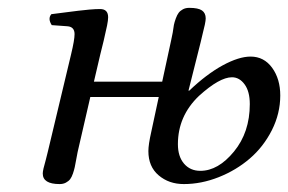

<svg xmlns="http://www.w3.org/2000/svg" viewBox="-20 -459 734 489"><path d="M416 -356.9Q417.5 -363.8 419.9 -376L422.9 -395.5Q424.3 -402.3 427.7 -411.9Q431.2 -421.4 435.1 -426.5Q439 -431.6 445.8 -435.3Q452.6 -439 461.9 -439Q484.9 -439 494.4 -432.4Q503.9 -425.8 503.9 -412.1Q503.9 -406.7 501.7 -396.2Q499.5 -385.7 495.8 -371.6Q492.2 -357.4 491.2 -352.1L460 -228H461.9Q505.9 -270 547.1 -292.5Q588.4 -314.9 618.2 -314.9Q652.3 -314.9 673.1 -286.4Q693.8 -257.8 693.8 -215.8Q693.8 -169.9 672.4 -127.4Q650.9 -85 616.2 -55.2Q581.5 -25.4 537.1 -7.8Q492.7 9.8 448.2 9.8Q410.2 9.8 384 -12.5Q357.9 -34.7 357.9 -74.2Q357.9 -90.8 365.2 -123L384.3 -211.9H210L177.7 -71.8Q176.3 -64.9 174.1 -52.7Q171.9 -40.5 170.4 -33.4Q168.9 -26.4 165.8 -17.1Q162.6 -7.8 158.7 -2.7Q154.8 2.4 147.9 6.1Q141.1 9.8 131.8 9.8Q88.9 9.8 88.9 -17.1Q88.9 -21.5 90.8 -30Q92.8 -38.6 96.7 -52.2L101.6 -71.8L161.1 -320.8Q169.9 -357.4 169.9 -372.1Q169.9 -390.6 151.9 -392.1L111.8 -395Q101.1 -411.6 110.8 -422.9L144.5 -427.2L179.2 -431.6Q191.4 -433.1 207.5 -434.6Q223.6 -436 234.9 -436Q255.4 -436 255.4 -415Q255.4 -407.2 252.7 -394Q250 -380.9 244.1 -355.5L235.4 -320.3L219.2 -251H393.1ZM490.2 -23.9Q535.6 -23.9 575.9 -73Q616.2 -122.1 616.2 -193.8Q616.2 -226.1 603 -244.1Q589.8 -262.2 570.8 -262.2Q539.1 -262.2 486.8 -214.8Q433.1 -163.6 433.1 -91.8Q433.1 -60.5 448.7 -42.2Q464.4 -23.9 490.2 -23.9Z"/></svg>

Font: Linux Libertine G
Style: Italic
Weight: 400
Italic angle: -12°
Designer: Philipp H. Poll
Foundry: Philipp H. Poll
Version: Version 5.1.3